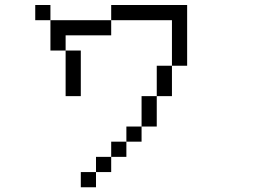

<svg xmlns="http://www.w3.org/2000/svg" viewBox="-20 -708 1040 790"><path d="M375 0H312.5V62.5H375ZM375 0H437.5V-62.5H375ZM437.5 -62.5H500V-125H437.5ZM500 -125H562.5V-187.5H500ZM562.5 -187.5H625Q625 -187.5 625 -312.5H562.5Q562.5 -312.5 562.5 -187.5ZM625 -312.5H687.5Q687.5 -312.5 687.5 -437.5H625Q625 -437.5 625 -312.5ZM250 -500V-312.5H312.5V-500ZM687.5 -437.5H750Q750 -437.5 750 -687.5H437.5V-625H187.5Q187.5 -625 187.5 -500H250V-562.5H437.5V-625H687.5ZM187.5 -625V-687.5H125V-625Z"/></svg>

Font: Unifont
Style: Regular
Weight: 500
Version: Version 13.0.05